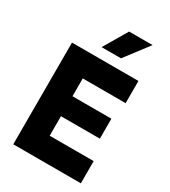

<svg xmlns="http://www.w3.org/2000/svg" viewBox="-223 -1046 1025 1156"><g transform="rotate(30 289.5 -468.5)"><path d="M60.5 -707H522.5V-552.7H224.6V-428.7H495.1V-290H224.6V-154.3H530.3V0H60.5ZM228.5 -772.5 325.2 -936.5H488.3L363.3 -772.5Z"/></g></svg>

Font: Wanted Sans ExtraBold
Style: Regular
Weight: 800
Designer: Original Design by Kil Hyung-jin and Kang Hanbin, Wanted Lab, Inc; Hangeul from Source Han Sans by Jang Soo-young and Ka
Foundry: Wanted Lab, Inc.
Version: Version 1.003